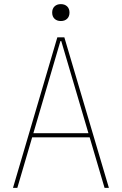

<svg xmlns="http://www.w3.org/2000/svg" viewBox="-20 -911 590 931"><path d="M43 0 258 -730H292L508 0H487L277 -712H273L64 0ZM131 -245V-265H419V-245ZM275 -809Q256 -809 244.5 -820Q233 -831 233 -850Q233 -869 244.5 -880Q256 -891 275 -891Q294 -891 305.5 -880Q317 -869 317 -850Q317 -831 305.5 -820Q294 -809 275 -809Z"/></svg>

Font: M PLUS Code Latin SemiExpanded Thin
Style: Regular
Weight: 250
Width: 6
Designer: Coji Morishita
Foundry: UNDERFOREST DESIGN
Version: Version 1.002; ttfautohint (v1.8.3)